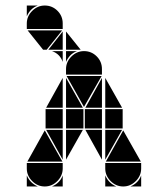

<svg xmlns="http://www.w3.org/2000/svg" viewBox="-20 -677 608 695"><path d="M142 -657Q169 -657 188 -638Q207 -619 207 -592V-572H77V-592Q77 -618 96.5 -637.5Q116 -657 142 -657ZM284 -492Q311 -492 330 -473Q349 -454 349 -427V-407H219V-427Q219 -453 238.5 -472.5Q258 -492 284 -492ZM426 -2Q400 -2 380.5 -21.5Q361 -41 361 -67V-87H491V-67Q491 -41 471.5 -21.5Q452 -2 426 -2ZM142 -2Q116 -2 96.5 -21.5Q77 -41 77 -67V-87H207V-67Q207 -41 187.5 -21.5Q168 -2 142 -2ZM363 -92 426 -205 490 -92ZM79 -92 142 -205 206 -92ZM348 -402 284 -290 221 -402ZM205 -567 149 -497H136L80 -567ZM424 -212H361V-282H424ZM282 -212H219V-282H282ZM207 -212H145V-282H207ZM349 -212H287V-282H349ZM361 -207H422L361 -99ZM361 -287V-395L422 -287ZM219 -287V-395L280 -287ZM219 -207H280L219 -99ZM207 -207V-99L147 -207ZM207 -287H147L207 -395ZM349 -207V-99L289 -207ZM349 -287H289L349 -395ZM219 -497V-563L272 -497ZM207 -497H155L207 -563ZM77 -42Q89 -14 117 -2H77ZM361 -42Q373 -14 401 -2H361ZM219 -492H259Q245 -487 235 -477Q225 -467 219 -453ZM168 -2Q182 -8 192 -18Q202 -28 207 -42V-2ZM452 -2Q466 -8 476 -18Q486 -28 491 -42V-2ZM77 -657H117Q103 -652 93 -642Q83 -632 77 -618ZM207 -492V-453Q197 -482 168 -492Z"/></svg>

Font: CAT DyFa
Style: Regular
Weight: 400
Designer: Peter Wiegel
Foundry: Peter Wiegel
Version: Version 1.001; ttfautohint (v1.3)